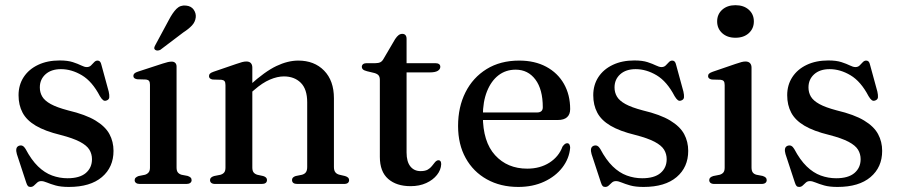

<svg xmlns="http://www.w3.org/2000/svg" viewBox="-20 -709 3459 740"><path d="M215 -442.5Q177.5 -442.5 155.5 -422.8Q133.5 -403 133.5 -372Q133.5 -352.5 142.8 -336.8Q152 -321 175.5 -308Q199 -295 242.5 -283.5Q310 -267.5 348 -244.5Q386 -221.5 401.8 -192.2Q417.5 -163 417.5 -127.5Q417.5 -64.5 372.8 -26.5Q328 11.5 245.5 11.5Q214.5 11.5 194.2 5.8Q174 0 161 -5.5Q148 -11 139 -11Q129.5 -11 123.2 -5.2Q117 0.5 111.2 6Q105.5 11.5 97.5 11.5Q91 11.5 87.5 7.8Q84 4 81 -5.5L45 -115Q41.5 -127 43 -135.2Q44.5 -143.5 52.5 -147Q61 -150 67.2 -146.8Q73.5 -143.5 78.5 -135Q101 -92.5 126.5 -67.8Q152 -43 180.8 -32.5Q209.5 -22 240 -22Q287 -22 310.8 -42.2Q334.5 -62.5 334.5 -95.5Q334.5 -115.5 324.5 -132Q314.5 -148.5 288 -162.5Q261.5 -176.5 213 -189Q153.5 -203.5 118 -224.5Q82.5 -245.5 67 -274.8Q51.5 -304 51.5 -342Q51.5 -381.5 71.2 -411.8Q91 -442 126.8 -459Q162.5 -476 210 -476Q241 -476 260.8 -469.5Q280.5 -463 293 -456.8Q305.5 -450.5 314.5 -450.5Q324.5 -450.5 330.8 -456.8Q337 -463 342.8 -469.2Q348.5 -475.5 356 -475.5Q361.5 -475.5 365.2 -471.8Q369 -468 371 -458.5L399 -356Q402 -342.5 401.2 -334Q400.5 -325.5 391.5 -322Q383.5 -318.5 377.5 -323Q371.5 -327.5 365 -338.5Q335.5 -395 295.8 -418.8Q256 -442.5 215 -442.5Z M660.5 -452.5V-63.5Q660.5 -51 665.2 -44.8Q670 -38.5 679.5 -35.5L703 -31Q710.5 -28.5 714.5 -24.8Q718.5 -21 718.5 -14.5Q718.5 -8 713.2 -4Q708 0 698.5 0H518.5Q509.5 0 504.2 -4Q499 -8 499 -14.5Q499 -20.5 503 -24.2Q507 -28 514 -30.5L539 -35.5Q548 -38.5 553 -44.8Q558 -51 558 -63V-382.5Q558 -392.5 554.5 -397Q551 -401.5 543 -402.5L508.5 -403.5Q501 -405 497.5 -408Q494 -411 494 -416.5Q494 -422 498.2 -426Q502.5 -430 512 -433L607 -464Q619.5 -468 627.2 -469.8Q635 -471.5 642 -471.5Q650.5 -471.5 655.5 -466.5Q660.5 -461.5 660.5 -452.5ZM631 -632.5Q645 -659.5 660 -674.8Q675 -690 697 -687.5Q717 -685.5 726.5 -671.8Q736 -658 734.5 -642.5Q732.5 -624.5 720 -611Q707.5 -597.5 686.5 -584L598 -517Q593 -514.5 587.5 -514.2Q582 -514 578 -517Q573.5 -521 574.8 -526Q576 -531 579 -536Z M952.5 -448.5V-63.5Q952.5 -51 957.2 -44.8Q962 -38.5 971.5 -35.5L994.5 -30.5Q1009 -26 1009 -15.5Q1009 0 988.5 0H809.5Q799.5 0 794.5 -4Q789.5 -8 789.5 -15Q789.5 -20.5 793.2 -24.2Q797 -28 805 -30.5L830 -35.5Q839.5 -38.5 844.2 -44.5Q849 -50.5 849 -63V-381Q849 -391.5 845.5 -396Q842 -400.5 834 -401.5L799.5 -402.5Q792 -404 788.8 -407.2Q785.5 -410.5 785.5 -415.5Q785.5 -421.5 789.2 -425.2Q793 -429 803 -432.5L890.5 -462.5Q904.5 -467.5 913.5 -469.8Q922.5 -472 929.5 -472Q941 -472 946.8 -465.8Q952.5 -459.5 952.5 -448.5ZM939 -344.5 921.5 -362 942.5 -380.5Q1001 -433.5 1045.2 -454.5Q1089.5 -475.5 1129.5 -475.5Q1191.5 -475.5 1229.2 -436.8Q1267 -398 1267 -330.5V-65.5Q1267 -52 1272.5 -45Q1278 -38 1288.5 -35.5L1310 -30.5Q1318 -28 1321.8 -24.2Q1325.5 -20.5 1325.5 -15Q1325.5 -8 1320.8 -4Q1316 0 1305.5 0H1126Q1105.5 0 1105.5 -15.5Q1105.5 -26 1119.5 -30.5L1144 -35.5Q1154.5 -38.5 1159.2 -45.5Q1164 -52.5 1164 -65.5V-315Q1164 -365.5 1139.2 -390Q1114.5 -414.5 1074 -414.5Q1049 -414.5 1020.2 -402.2Q991.5 -390 960 -362.5Z M1423.5 -427.5 1394.5 -434.5Q1383 -437.5 1378.8 -441.5Q1374.5 -445.5 1374.5 -451Q1374.5 -458 1379.5 -461.8Q1384.5 -465.5 1392.5 -465.5H1426.5Q1438.5 -465.5 1446 -469.2Q1453.5 -473 1459 -483.5L1503 -558.5Q1510 -569 1516.5 -573.8Q1523 -578.5 1530.5 -578.5Q1538.5 -578.5 1542.8 -573.5Q1547 -568.5 1547 -559.5V-121Q1547 -86 1561.5 -67.8Q1576 -49.5 1601 -49.5Q1618.5 -49.5 1628.5 -55.2Q1638.5 -61 1644.5 -68.8Q1650.5 -76.5 1656 -83.2Q1661.5 -90 1668.5 -91.5Q1674 -92 1677.2 -88.2Q1680.5 -84.5 1680.5 -76.5Q1679.5 -54 1664.2 -34.8Q1649 -15.5 1622.8 -3.5Q1596.5 8.5 1562.5 8.5Q1508 8.5 1476 -19.5Q1444 -47.5 1444 -104.5V-401Q1444 -412 1439.5 -418Q1435 -424 1423.5 -427.5ZM1502 -430 1502.5 -465.5H1658Q1667 -465.5 1672 -462Q1677 -458.5 1677 -451.5Q1677 -442 1667.2 -436Q1657.5 -430 1637 -430Z M2177.5 -288.5Q2177.5 -268 2165.5 -257.2Q2153.5 -246.5 2130 -246.5H1811.5V-275.5H2049.5Q2072 -275.5 2072 -295.5Q2072 -364.5 2043.5 -402.5Q2015 -440.5 1967.5 -440.5Q1929.5 -440.5 1901.2 -418.8Q1873 -397 1857 -357Q1841 -317 1841 -262.5Q1841 -162.5 1888.2 -110.8Q1935.5 -59 2012 -59Q2061.5 -59 2097.8 -82.2Q2134 -105.5 2148 -144Q2153.5 -151.5 2157.5 -154.2Q2161.5 -157 2166 -157Q2172 -157 2174.8 -151.8Q2177.5 -146.5 2177.5 -139.5Q2174 -98 2147.5 -63.5Q2121 -29 2077.2 -8.8Q2033.5 11.5 1977.5 11.5Q1909 11.5 1856.5 -17.8Q1804 -47 1774.8 -99.8Q1745.5 -152.5 1745.5 -223.5Q1745.5 -296.5 1774 -353.2Q1802.5 -410 1855.5 -442.8Q1908.5 -475.5 1981 -475.5Q2041 -475.5 2085.2 -451.8Q2129.5 -428 2153.5 -385.8Q2177.5 -343.5 2177.5 -288.5Z M2430 -442.5Q2392.5 -442.5 2370.5 -422.8Q2348.5 -403 2348.5 -372Q2348.5 -352.5 2357.8 -336.8Q2367 -321 2390.5 -308Q2414 -295 2457.5 -283.5Q2525 -267.5 2563 -244.5Q2601 -221.5 2616.8 -192.2Q2632.5 -163 2632.5 -127.5Q2632.5 -64.5 2587.8 -26.5Q2543 11.5 2460.5 11.5Q2429.5 11.5 2409.2 5.8Q2389 0 2376 -5.5Q2363 -11 2354 -11Q2344.5 -11 2338.2 -5.2Q2332 0.5 2326.2 6Q2320.5 11.5 2312.5 11.5Q2306 11.5 2302.5 7.8Q2299 4 2296 -5.5L2260 -115Q2256.5 -127 2258 -135.2Q2259.5 -143.5 2267.5 -147Q2276 -150 2282.2 -146.8Q2288.5 -143.5 2293.5 -135Q2316 -92.5 2341.5 -67.8Q2367 -43 2395.8 -32.5Q2424.5 -22 2455 -22Q2502 -22 2525.8 -42.2Q2549.5 -62.5 2549.5 -95.5Q2549.5 -115.5 2539.5 -132Q2529.5 -148.5 2503 -162.5Q2476.5 -176.5 2428 -189Q2368.5 -203.5 2333 -224.5Q2297.5 -245.5 2282 -274.8Q2266.5 -304 2266.5 -342Q2266.5 -381.5 2286.2 -411.8Q2306 -442 2341.8 -459Q2377.5 -476 2425 -476Q2456 -476 2475.8 -469.5Q2495.5 -463 2508 -456.8Q2520.5 -450.5 2529.5 -450.5Q2539.5 -450.5 2545.8 -456.8Q2552 -463 2557.8 -469.2Q2563.5 -475.5 2571 -475.5Q2576.5 -475.5 2580.2 -471.8Q2584 -468 2586 -458.5L2614 -356Q2617 -342.5 2616.2 -334Q2615.5 -325.5 2606.5 -322Q2598.5 -318.5 2592.5 -323Q2586.5 -327.5 2580 -338.5Q2550.5 -395 2510.8 -418.8Q2471 -442.5 2430 -442.5Z M2876.5 -448.5V-63.5Q2876.5 -51 2881.2 -44.5Q2886 -38 2895.5 -35.5L2919 -31Q2927 -28.5 2931 -24.8Q2935 -21 2935 -15Q2935 -8 2930 -4Q2925 0 2914.5 0H2733.5Q2723.5 0 2718.5 -4Q2713.5 -8 2713.5 -15Q2713.5 -20.5 2717.2 -24.2Q2721 -28 2729 -30.5L2754 -35.5Q2763.5 -38.5 2768.2 -44.5Q2773 -50.5 2773 -63V-381Q2773 -391.5 2769.5 -396Q2766 -400.5 2758 -401.5L2723.5 -402.5Q2716 -404 2712.5 -407.2Q2709 -410.5 2709 -415.5Q2709 -421.5 2713 -425.2Q2717 -429 2727 -432.5L2814.5 -462.5Q2829 -467.5 2837.8 -469.8Q2846.5 -472 2853 -472Q2864.5 -472 2870.5 -465.8Q2876.5 -459.5 2876.5 -448.5ZM2814.5 -563.5Q2783 -563.5 2763.5 -581.2Q2744 -599 2744 -626.5Q2744 -654 2763.5 -671.5Q2783 -689 2814.5 -689Q2846.5 -689 2866 -671.5Q2885.5 -654 2885.5 -626.5Q2885.5 -599 2866 -581.2Q2846.5 -563.5 2814.5 -563.5Z M3177.5 -442.5Q3140 -442.5 3118 -422.8Q3096 -403 3096 -372Q3096 -352.5 3105.2 -336.8Q3114.5 -321 3138 -308Q3161.5 -295 3205 -283.5Q3272.5 -267.5 3310.5 -244.5Q3348.5 -221.5 3364.2 -192.2Q3380 -163 3380 -127.5Q3380 -64.5 3335.2 -26.5Q3290.5 11.5 3208 11.5Q3177 11.5 3156.8 5.8Q3136.5 0 3123.5 -5.5Q3110.5 -11 3101.5 -11Q3092 -11 3085.8 -5.2Q3079.5 0.5 3073.8 6Q3068 11.5 3060 11.5Q3053.5 11.5 3050 7.8Q3046.5 4 3043.5 -5.5L3007.5 -115Q3004 -127 3005.5 -135.2Q3007 -143.5 3015 -147Q3023.5 -150 3029.8 -146.8Q3036 -143.5 3041 -135Q3063.5 -92.5 3089 -67.8Q3114.5 -43 3143.2 -32.5Q3172 -22 3202.5 -22Q3249.5 -22 3273.2 -42.2Q3297 -62.5 3297 -95.5Q3297 -115.5 3287 -132Q3277 -148.5 3250.5 -162.5Q3224 -176.5 3175.5 -189Q3116 -203.5 3080.5 -224.5Q3045 -245.5 3029.5 -274.8Q3014 -304 3014 -342Q3014 -381.5 3033.8 -411.8Q3053.5 -442 3089.2 -459Q3125 -476 3172.5 -476Q3203.5 -476 3223.2 -469.5Q3243 -463 3255.5 -456.8Q3268 -450.5 3277 -450.5Q3287 -450.5 3293.2 -456.8Q3299.5 -463 3305.2 -469.2Q3311 -475.5 3318.5 -475.5Q3324 -475.5 3327.8 -471.8Q3331.5 -468 3333.5 -458.5L3361.5 -356Q3364.5 -342.5 3363.8 -334Q3363 -325.5 3354 -322Q3346 -318.5 3340 -323Q3334 -327.5 3327.5 -338.5Q3298 -395 3258.2 -418.8Q3218.5 -442.5 3177.5 -442.5Z"/></svg>

Font: Fraunces 36pt
Style: Regular
Weight: 400
Version: Version 1.000;[b76b70a41]